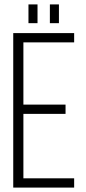

<svg xmlns="http://www.w3.org/2000/svg" viewBox="-20 -850 391 870"><path d="M109 -830H150V-745H109ZM206 -830H247V-745H206ZM86 -376H277V-334H86V-42H316V0H40V-700H316V-658H86Z"/></svg>

Font: Bebas Neue Book
Style: Regular
Weight: 400
Designer: Ryoichi Tsunekawa
Foundry: Ryoichi Tsunekawa
Version: Version 001.003